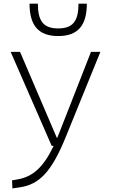

<svg xmlns="http://www.w3.org/2000/svg" viewBox="-20 -803 626 1057"><path d="M48.3 234.4 90.8 228C196.8 212.4 264.6 141.1 340.8 -45.9L532.7 -517.6H481L305.7 -70.3C302.2 -61 298.3 -52.2 294.9 -43.9H293L90.3 -517.6H38.6L264.6 0H275.4C217.8 120.6 159.2 169.4 79.1 184.1L46.4 189.9ZM300.3 -604.5C408.2 -604.5 458 -662.1 458 -782.7H412.1C412.1 -689.5 383.3 -646.5 300.3 -646.5C218.8 -646.5 188.5 -687.5 188.5 -782.7H142.6C142.6 -663.1 191.9 -604.5 300.3 -604.5Z"/></svg>

Font: Cascadia Code PL ExtraLight
Style: Regular
Weight: 200
Monospace: yes
Designer: Aaron Bell
Foundry: Saja Typeworks
Version: Version 2404.023